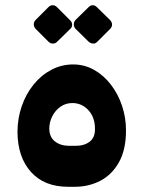

<svg xmlns="http://www.w3.org/2000/svg" viewBox="-20 -713 550 736"><path d="M241 3Q150 3 99 -53.5Q48 -110 47 -206Q47 -258 63 -305Q79 -352 108.5 -388.5Q138 -425 177 -445.5Q216 -466 260 -466Q304 -466 341 -445Q378 -424 405.5 -388Q433 -352 448 -307Q463 -262 463 -213Q463 -139 436 -91Q409 -43 364.5 -20Q320 3 267 3ZM246 -154H269Q304 -154 324.5 -170.5Q345 -187 344 -220Q344 -263 319 -290.5Q294 -318 257 -318Q232 -318 212 -304Q192 -290 180.5 -267.5Q169 -245 169 -220Q169 -188 190.5 -171Q212 -154 246 -154ZM198 -552Q192 -546 182.5 -546Q173 -546 166 -553L116 -603Q110 -610 109.5 -619Q109 -628 116 -636L166 -686Q173 -693 182 -693Q191 -693 198 -686L248 -636Q256 -629 256.5 -619Q257 -609 249 -602ZM352 -552Q345 -545 336 -546Q327 -547 320 -553L269 -603Q263 -610 263 -619.5Q263 -629 269 -636L320 -686Q327 -693 335.5 -693Q344 -693 351 -686L402 -636Q409 -629 409.5 -619.5Q410 -610 402 -602Z"/></svg>

Font: Rubik
Style: Bold
Weight: 700
Designer: Hubert and Fischer
Foundry: Hubert and Fischer
Version: Version 2.300;gftools[0.9.30]